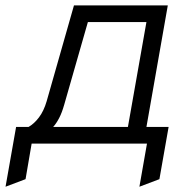

<svg xmlns="http://www.w3.org/2000/svg" viewBox="-34 -531 677 710"><path d="M-13.5 159.5 25.5 -61.5H71.5Q92.5 -73.5 110.2 -97Q128 -120.5 138.5 -156.5L239.5 -511H586.5L507.5 -61.5H589.5L555.5 131.5L481.5 159.5L509.5 0H83L60.5 131.5ZM162.5 -61.5H439L507.5 -449.5H291L203.5 -144Q195 -114 184.5 -94Q174 -74 162.5 -61.5Z"/></svg>

Font: Overpass Light
Style: Italic
Weight: 300
Italic angle: -10°
Designer: Delve Withrington, Dave Bailey, Thomas Jockin
Foundry: Delve Fonts LLC
Version: Version 4.000; ttfautohint (v1.8.3)